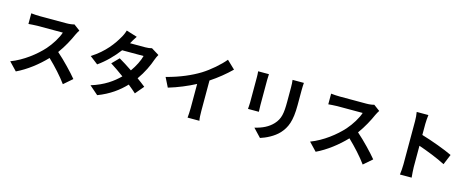

<svg xmlns="http://www.w3.org/2000/svg" viewBox="-39 -1623 6078 2474"><g transform="rotate(15 3000.0 -385.5)"><path d="M834 -678 752 -739C732 -732 692 -726 649 -726C604 -726 348 -726 296 -726C266 -726 205 -729 178 -733V-591C199 -592 254 -598 296 -598C339 -598 594 -598 635 -598C613 -527 552 -428 486 -353C392 -248 237 -126 76 -66L179 42C316 -23 449 -127 555 -238C649 -148 742 -46 807 44L921 -55C862 -127 741 -255 642 -341C709 -432 765 -538 799 -616C808 -636 826 -667 834 -678Z M1569 -792 1424 -837C1415 -803 1394 -757 1378 -733C1328 -646 1235 -509 1060 -400L1168 -317C1269 -387 1362 -483 1432 -576H1718C1703 -514 1660 -427 1608 -355C1545 -397 1482 -438 1429 -468L1340 -377C1391 -345 1457 -300 1522 -252C1439 -169 1328 -88 1155 -35L1271 66C1427 7 1541 -78 1629 -171C1670 -138 1707 -107 1734 -82L1829 -195C1800 -219 1761 -248 1718 -279C1789 -379 1839 -486 1866 -567C1875 -592 1888 -619 1899 -638L1797 -701C1775 -694 1741 -690 1710 -690H1507C1519 -712 1544 -757 1569 -792Z M2062 -389 2125 -263C2248 -299 2375 -353 2478 -407V-87C2478 -43 2474 20 2471 44H2629C2622 19 2620 -43 2620 -87V-491C2717 -555 2813 -633 2889 -708L2781 -811C2716 -732 2602 -632 2499 -568C2388 -500 2241 -435 2062 -389Z M3803 -776H3652C3656 -748 3658 -716 3658 -676C3658 -632 3658 -537 3658 -486C3658 -330 3645 -255 3576 -180C3516 -115 3435 -77 3336 -54L3440 56C3513 33 3617 -16 3683 -88C3757 -170 3799 -263 3799 -478C3799 -527 3799 -624 3799 -676C3799 -716 3801 -748 3803 -776ZM3339 -768H3195C3198 -745 3199 -710 3199 -691C3199 -647 3199 -411 3199 -354C3199 -324 3195 -285 3194 -266H3339C3337 -289 3336 -328 3336 -353C3336 -409 3336 -647 3336 -691C3336 -723 3337 -745 3339 -768Z M4834 -678 4752 -739C4732 -732 4692 -726 4649 -726C4604 -726 4348 -726 4296 -726C4266 -726 4205 -729 4178 -733V-591C4199 -592 4254 -598 4296 -598C4339 -598 4594 -598 4635 -598C4613 -527 4552 -428 4486 -353C4392 -248 4237 -126 4076 -66L4179 42C4316 -23 4449 -127 4555 -238C4649 -148 4742 -46 4807 44L4921 -55C4862 -127 4741 -255 4642 -341C4709 -432 4765 -538 4799 -616C4808 -636 4826 -667 4834 -678Z M5314 -96C5314 -56 5310 4 5304 44H5460C5456 3 5451 -67 5451 -96V-379C5559 -342 5709 -284 5812 -230L5869 -368C5777 -413 5585 -484 5451 -523V-671C5451 -712 5456 -756 5460 -791H5304C5311 -756 5314 -706 5314 -671C5314 -586 5314 -172 5314 -96Z"/></g></svg>

Font: Noto Sans Mono CJK TC
Style: Bold
Weight: 700
Designer: Ryoko NISHIZUKA 西塚涼子 (kana, bopomofo & ideographs); Paul D. Hunt (Latin, Greek & Cyrillic); Sandoll Communications 산돌커뮤니
Foundry: Adobe
Version: Version 2.004;hotconv 1.0.118;makeotfexe 2.5.65603